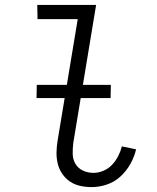

<svg xmlns="http://www.w3.org/2000/svg" viewBox="-20 -755 640 783"><path d="M354 8Q330 8 307 3Q284 -2 265.5 -14.5Q247 -27 234 -46Q221 -65 215.5 -87.5Q210 -110 210.5 -134Q211 -158 215 -182L297 -677H133L132 -735H372L279 -173Q276 -150 276.5 -127.5Q277 -105 287.5 -87Q298 -69 318 -59.5Q338 -50 361 -50Q381 -50 401.5 -58.5Q422 -67 437 -83Q452 -99 462 -118.5Q472 -138 477 -158L535 -146Q528 -116 512 -87Q496 -58 471.5 -35.5Q447 -13 416 -2.5Q385 8 354 8ZM129 -355 130 -409H432L431 -355Z"/></svg>

Font: Iosevka Light Extended
Style: Italic
Weight: 300
Width: 7
Italic angle: -9°
Monospace: yes
Designer: Belleve Invis
Foundry: Belleve Invis
Version: Version 32.5.0; ttfautohint (v1.8.4)